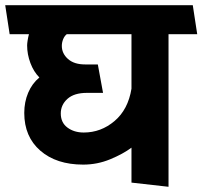

<svg xmlns="http://www.w3.org/2000/svg" viewBox="-31 -700 776 736"><path d="M473 0V-134Q441 -110 391.5 -89.5Q342 -69 288 -69Q185 -69 123.5 -122.5Q62 -176 62 -267Q62 -309 77 -344.5Q92 -380 120 -403Q98 -425 85.5 -458.5Q73 -492 73 -526Q73 -533 75 -545.5Q77 -558 80 -569H6L-11 -680H708L725 -569H615V16ZM202 -265Q202 -230 227.5 -211Q253 -192 290 -192Q356 -192 408 -236Q460 -280 473 -360V-569H225Q216 -562 211 -549.5Q206 -537 206 -524Q206 -495 229.5 -474Q253 -453 295 -453H344L364 -344H302Q253 -344 227.5 -321Q202 -298 202 -265Z"/></svg>

Font: Palanquin Dark
Style: Regular
Weight: 400
Designer: Pria Ravichandran
Version: Version 1.001